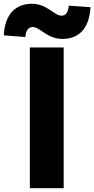

<svg xmlns="http://www.w3.org/2000/svg" viewBox="-72 -996 499 1016"><path d="M86 0H265V-745H86ZM259 -790C339 -790 400 -838 407 -958L292 -966C288 -925 273 -913 253 -913C216 -913 177 -976 97 -976C16 -976 -46 -927 -52 -809L62 -800C66 -841 82 -853 102 -853C139 -853 177 -790 259 -790Z"/></svg>

Font: Noto Sans CJK TC Black
Style: Regular
Weight: 900
Designer: Ryoko NISHIZUKA 西塚涼子 (kana, bopomofo & ideographs); Paul D. Hunt (Latin, Greek & Cyrillic); Sandoll Communications 산돌커뮤니
Foundry: Adobe
Version: Version 2.004;hotconv 1.0.118;makeotfexe 2.5.65603